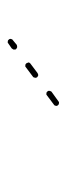

<svg xmlns="http://www.w3.org/2000/svg" viewBox="140 -811 172 492"><g transform="rotate(-90 226.0 -565.0)"><path d="M238 -521Q239 -522 239 -524Q240 -525 239 -527Q239 -528 238 -529Q236 -532 233 -532Q230 -533 228 -531L204 -513Q202 -512 202 -511Q201 -510 201 -508Q200 -507 201 -505Q201 -504 202 -503Q204 -500 207 -500Q210 -499 212 -501L237 -519Q238 -520 238 -521ZM311 -575Q311 -576 312 -578Q312 -579 311 -580Q311 -582 310 -583Q308 -586 305 -586Q302 -587 300 -585L276 -567Q274 -566 274 -565Q273 -563 273 -562Q272 -560 273 -559Q273 -557 274 -556Q276 -554 279 -553Q282 -553 285 -555L309 -573Q310 -574 311 -575ZM371 -620Q372 -621 372 -623Q373 -624 372 -626Q372 -627 371 -628Q369 -631 366 -631Q363 -632 361 -630L348 -621Q347 -620 346 -618Q345 -617 345 -616Q345 -614 345 -613Q345 -611 346 -610Q348 -608 351 -607Q354 -607 357 -608L369 -618Q371 -619 371 -620Z"/></g></svg>

Font: FRB American Cursive Dashed Extralight
Style: Italic
Weight: 200
Italic angle: -25°
Version: Version 2.0;Modular Font Editor K font №1